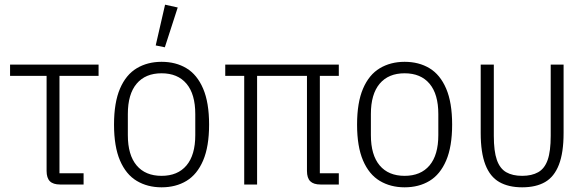

<svg xmlns="http://www.w3.org/2000/svg" viewBox="-20 -788 2504 820"><path d="M337 0H237Q207 0 193 -14Q179 -28 179 -58V-464H23V-512H401V-464H234V-48H337Z M670 12Q610 12 564 -15.5Q518 -43 492.5 -102.5Q467 -162 467 -256Q467 -350 492.5 -409.5Q518 -469 564 -496.5Q610 -524 670 -524Q731 -524 776.5 -496.5Q822 -469 847.5 -409.5Q873 -350 873 -256Q873 -162 847.5 -102.5Q822 -43 776.5 -15.5Q731 12 670 12ZM670 -37Q739 -37 776.5 -81.5Q814 -126 814 -211V-301Q814 -386 776.5 -430.5Q739 -475 670 -475Q601 -475 563.5 -430.5Q526 -386 526 -301V-211Q526 -126 563.5 -81.5Q601 -37 670 -37ZM739 -756 684 -586 645 -594 685 -768Z M1346 -464V-48H1427V0H1349Q1319 0 1305 -14Q1291 -28 1291 -58V-464H1078V0H1023V-464H942V-512H1427V-464Z M1708 12Q1648 12 1602 -15.5Q1556 -43 1530.5 -102.5Q1505 -162 1505 -256Q1505 -350 1530.5 -409.5Q1556 -469 1602 -496.5Q1648 -524 1708 -524Q1769 -524 1814.5 -496.5Q1860 -469 1885.5 -409.5Q1911 -350 1911 -256Q1911 -162 1885.5 -102.5Q1860 -43 1814.5 -15.5Q1769 12 1708 12ZM1708 -37Q1777 -37 1814.5 -81.5Q1852 -126 1852 -211V-301Q1852 -386 1814.5 -430.5Q1777 -475 1708 -475Q1639 -475 1601.5 -430.5Q1564 -386 1564 -301V-211Q1564 -126 1601.5 -81.5Q1639 -37 1708 -37Z M2089 -512V-208Q2089 -142 2102 -105Q2115 -68 2142 -52.5Q2169 -37 2210 -37Q2251 -37 2278.5 -52.5Q2306 -68 2319 -105Q2332 -142 2332 -208V-512H2387V-220Q2387 -136 2367 -84.5Q2347 -33 2308 -10.5Q2269 12 2210 12Q2152 12 2112.5 -10.5Q2073 -33 2053 -84.5Q2033 -136 2033 -220V-512Z"/></svg>

Font: IBM Plex Sans Condensed Light
Style: Regular
Weight: 300
Width: 3
Designer: Mike Abbink, Paul van der Laan, Pieter van Rosmalen
Foundry: Bold Monday
Version: Version 3.201